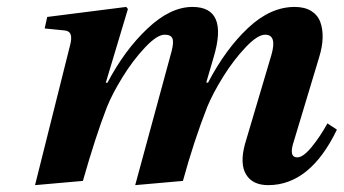

<svg xmlns="http://www.w3.org/2000/svg" viewBox="-20 -522 992 554"><path d="M81.1 12.2 182.1 -391.1Q187.5 -411.1 184.1 -421.9Q180.7 -432.6 167 -434.1L108.9 -439.9L116.2 -473.1L344.2 -502L349.1 -496.1L285.2 -283.2H290Q339.8 -377.9 405.8 -439.9Q471.7 -502 535.2 -502Q640.1 -502 596.2 -356L575.2 -284.2L580.1 -283.2Q630.9 -380.4 695.6 -441.2Q760.3 -502 830.1 -502Q858.9 -502 877.7 -490.5Q896.5 -479 904.1 -458.7Q911.6 -438.5 910.9 -412.6Q910.2 -386.7 900.9 -356.9L828.1 -115.2Q812 -67.9 837.9 -67.9Q854.5 -67.9 878.9 -97.4Q903.3 -127 924.8 -166L952.1 -147.9Q875 12.2 753.9 12.2Q708.5 12.2 689.9 -18.8Q671.4 -49.8 687 -106.9L763.2 -363.8Q779.8 -421.9 745.1 -421.9Q723.1 -421.9 688.5 -385.3Q653.8 -348.6 624 -300.8Q594.2 -252.9 578.1 -213.9Q539.6 -115.7 507.8 0L370.1 12.2L475.1 -374Q481.9 -400.4 477.5 -411.1Q473.1 -421.9 455.1 -421.9Q433.1 -421.9 398.2 -384.8Q363.3 -347.7 333.5 -299.3Q303.7 -251 288.1 -211.9Q255.9 -128.9 219.2 0Z"/></svg>

Font: Linguistics Pro
Style: Bold Italic
Weight: 700
Italic angle: -12°
Designer: Stefan Peev, Context Ltd
Foundry: Stefan Peev, Context Ltd
Version: Version 001.000